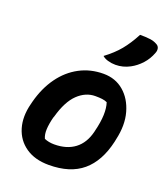

<svg xmlns="http://www.w3.org/2000/svg" viewBox="-149 -917 898 1033"><g transform="rotate(20 300.0 -401.0)"><path d="M362 -550Q430 -550 478 -509Q526 -468 545.5 -398.5Q565 -329 545 -242L542 -227Q515 -108 444 -48Q373 12 251 12Q171 12 118.5 -24.5Q66 -61 47.5 -123.5Q29 -186 49 -263L53 -279Q75 -362 119 -423Q163 -484 225 -517Q287 -550 362 -550ZM361 -422Q306 -422 261 -379Q216 -336 190 -243L187 -235Q177 -196 175.5 -165.5Q174 -135 184 -113Q209 -102 241 -102Q312 -102 358 -136.5Q404 -171 421 -239L423 -248Q449 -352 429 -412Q416 -418 400 -420Q384 -422 361 -422ZM474 -814Q509 -814 531.5 -811Q554 -808 570 -799Q585 -792 588 -778.5Q591 -765 585 -751Q571 -713 544.5 -684Q518 -655 486 -638Q447 -617 404 -617Q381 -617 360.5 -623Q340 -629 328 -640Q378 -677 411 -717Q444 -757 474 -814Z"/></g></svg>

Font: Recursive Sn Csl St
Style: Bold Italic
Weight: 700
Italic angle: -15°
Version: Version 1.079;hotconv 1.0.112;makeotfexe 2.5.65598; ttfautoh